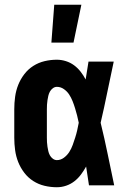

<svg xmlns="http://www.w3.org/2000/svg" viewBox="-20 -779 540 807"><path d="M219 8Q193 8 167.5 2Q142 -4 120 -18Q98 -32 82 -53Q66 -74 56.5 -98Q47 -122 43.5 -148Q40 -174 40 -200V-320Q40 -346 43.5 -372Q47 -398 56.5 -422Q66 -446 82 -467Q98 -488 120 -502Q142 -516 167.5 -522Q193 -528 219 -528Q238 -528 257 -522Q276 -516 291.5 -504.5Q307 -493 319 -477.5Q331 -462 340 -445Q343 -464 346 -482.5Q349 -501 352 -520H458Q444 -456 431 -391.5Q418 -327 403 -263Q419 -198 432.5 -132Q446 -66 460 0H354Q351 -20 348 -39.5Q345 -59 342 -79Q332 -61 320 -45Q308 -29 292.5 -17Q277 -5 258 1.5Q239 8 219 8ZM219 -106Q235 -106 248.5 -116Q262 -126 271 -140Q280 -154 285.5 -169.5Q291 -185 296 -200.5Q301 -216 304.5 -231.5Q308 -247 311 -263Q308 -279 304 -294Q300 -309 295.5 -324Q291 -339 285 -354Q279 -369 270.5 -382Q262 -395 248.5 -404.5Q235 -414 219 -414Q210 -414 202 -408Q194 -402 189.5 -393.5Q185 -385 183 -376Q181 -367 179.5 -357.5Q178 -348 177.5 -338.5Q177 -329 177 -320V-200Q177 -191 177.5 -181.5Q178 -172 179.5 -162.5Q181 -153 183 -144Q185 -135 189.5 -126.5Q194 -118 202 -112Q210 -106 219 -106ZM196 -600 208 -759H322L289 -600Z"/></svg>

Font: Iosevka Term Curly Heavy
Style: Regular
Weight: 900
Designer: Belleve Invis
Foundry: Belleve Invis
Version: Version 32.3.0